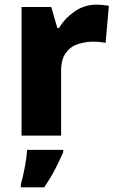

<svg xmlns="http://www.w3.org/2000/svg" viewBox="-20 -579 501 820"><path d="M391 -559Q404 -559 420 -557.5Q436 -556 445 -554L431 -396Q422 -398 408 -399.5Q394 -401 377 -401Q345 -401 313.5 -391Q282 -381 261.5 -353.5Q241 -326 241 -275V0H72V-549H199L225 -459H232Q256 -500 298 -529.5Q340 -559 391 -559ZM250 71Q234 108 215 144.5Q196 181 169 221H69V208Q78 177 86 134.5Q94 92 96 61H250Z"/></svg>

Font: Noto Sans Gujarati ExtraBold
Style: Regular
Weight: 800
Designer: Jelle Bosma - Monotype Design Team, Universal Thirst
Foundry: Monotype Imaging Inc.
Version: Version 2.106; ttfautohint (v1.8.4.7-5d5b)